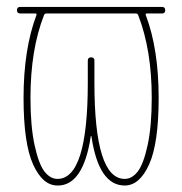

<svg xmlns="http://www.w3.org/2000/svg" viewBox="-20 -540 540 569"><path d="M110.4 -495.1Q70.3 -392.6 70.3 -250Q70.3 -166 82.5 -109.9Q94.7 -53.7 111.8 -31.7Q128.9 -9.8 150.4 -9.8Q240.2 -9.8 240.2 -294.9V-360.4Q240.2 -370.1 250 -370.1Q259.8 -370.1 259.8 -360.4V-294.9Q259.8 -9.8 349.6 -9.8Q371.1 -9.8 388.2 -31.7Q405.3 -53.7 417.5 -109.9Q429.7 -166 429.7 -250Q429.7 -391.6 389.6 -495.1Q387.7 -500 382.8 -500H117.2Q112.3 -500 110.4 -495.1ZM40 -500Q30.3 -500 30.3 -509.8Q30.3 -519.5 40 -519.5H97.7H120.1H379.9H402.3H460Q469.7 -519.5 469.7 -509.8Q469.7 -500 460 -500H415Q410.2 -500 412.1 -495.1Q450.2 -394.5 450.2 -250Q450.2 -115.2 421.9 -52.7Q393.6 9.8 349.6 9.8Q272.5 9.8 251 -135.7Q251 -136.7 250 -136.7Q249 -136.7 249 -135.7Q226.6 10.7 150.4 9.8Q106.4 9.8 78.1 -52.7Q49.8 -115.2 49.8 -250Q49.8 -393.6 87.9 -495.1Q89.8 -500 85 -500Z"/></svg>

Font: Rounded-X Mgen+ 1m thin
Style: Regular
Weight: 100
Designer: [Source Han Sans]
Ryoko NISHIZUKA  (kana & ideographs); Paul D. Hunt (Latin, Greek & Cyrillic); Wenlong ZHANG  (bopomofo
Version: Version 1.059.20150602